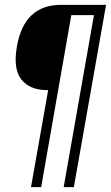

<svg xmlns="http://www.w3.org/2000/svg" viewBox="-20 -695 458 793"><path d="M108 78 179 -323H173Q103.5 -323 68.5 -366.5Q33.5 -410 50 -504.5Q80.5 -675 232 -675H418L285 78H243L368 -632.5H274.5L150 78Z"/></svg>

Font: Anybody Light
Style: Italic
Weight: 300
Italic angle: -10°
Designer: Tyler Finck
Foundry: Etcetera Type Company
Version: Version 1.010; ttfautohint (v1.8.3) -l 8 -r 50 -G 200 -x 14 